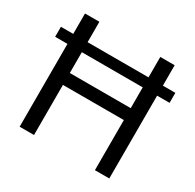

<svg xmlns="http://www.w3.org/2000/svg" viewBox="-155 -880 1061 1047"><g transform="rotate(30 375.0 -356.5)"><path d="M92.5 0V-521.5H15V-584.5H92.5V-713H183V-584.5H566.5V-713H657V-584.5H735.5V-521.5H657V0H566.5V-315.5H183V0ZM183 -390.5H566.5V-521.5H183Z"/></g></svg>

Font: Commissioner
Style: Regular
Weight: 400
Designer: Kostas Bartsokas
Foundry: Kostas Bartsokas
Version: Version 1.000; ttfautohint (v1.8.3)